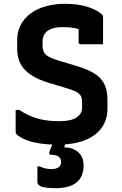

<svg xmlns="http://www.w3.org/2000/svg" viewBox="-20 -739 640 1006"><path d="M321 -719Q391 -719 441 -702.5Q491 -686 514 -663Q518 -659 519 -655Q520 -651 520 -645Q520 -626 520 -602Q520 -578 520 -554Q520 -530 520 -507Q492 -507 462 -507Q432 -507 403 -507Q398 -507 395 -510Q392 -513 392 -518Q392 -528 392 -538Q392 -548 392 -559.5Q392 -571 392 -584Q392 -597 392 -613L420 -577Q396 -587 369.5 -592Q343 -597 314 -597Q287 -597 267 -593Q247 -589 232.5 -579.5Q218 -570 210.5 -555.5Q203 -541 203 -521V-500Q203 -481 209.5 -467Q216 -453 233.5 -443Q251 -433 286 -422L382 -393Q428 -379 459.5 -362.5Q491 -346 509 -325Q527 -304 535 -277Q543 -250 543 -215V-169Q543 -111 512 -68.5Q481 -26 422.5 -3.5Q364 19 282 19Q234 19 191.5 13Q149 7 117.5 -5.5Q86 -18 68 -34Q65 -37 63.5 -40.5Q62 -44 62 -53Q62 -71 62 -88Q62 -105 62 -124Q62 -143 62 -163H81Q126 -133 175 -118.5Q224 -104 291 -104Q353 -104 381.5 -124Q410 -144 410 -172V-206Q410 -223 404.5 -234.5Q399 -246 382 -256.5Q365 -267 328 -277L233 -306Q184 -321 152 -340.5Q120 -360 102.5 -382Q85 -404 77.5 -429.5Q70 -455 70 -483V-531Q70 -572 87.5 -606.5Q105 -641 138 -666.5Q171 -692 217.5 -705.5Q264 -719 321 -719ZM418 128Q418 186 381.5 216.5Q345 247 271 247Q234 247 213.5 243Q193 239 184.5 231.5Q176 224 176 215Q176 200 176 185.5Q176 171 176 157.5Q176 144 176 133H188Q201 139 216 143Q231 147 251 147Q271 147 285.5 138.5Q300 130 300 110Q300 91 286.5 81.5Q273 72 247 72Q242 72 239 68Q236 64 238 58Q244 44 248.5 32Q253 20 257.5 8.5Q262 -3 266.5 -13.5Q271 -24 275 -35Q278 -41 282.5 -44Q287 -47 299.5 -48.5Q312 -50 338 -50Q335 -41 332.5 -30.5Q330 -20 328 -10.5Q326 -1 323.5 7.5Q321 16 319 23L317 33Q363 34 390.5 59Q418 84 418 128Z"/></svg>

Font: RecMonoLinear Nerd Font Mono
Style: Bold
Weight: 700
Monospace: yes
Version: Version 1.085; ttfautohint (v1.8.4.7-5d5b);Nerd Fonts 3.2.1